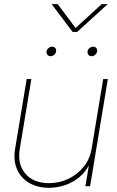

<svg xmlns="http://www.w3.org/2000/svg" viewBox="-20 -896 562 924"><path d="M215.8 7.8Q160.2 7.8 120.1 -15.9Q80.1 -39.6 61.8 -81.8Q43.5 -124 52.7 -179.7L108.4 -515.6H130.9L75.2 -179.7Q63 -105.5 102.3 -60.1Q141.6 -14.6 215.8 -14.6Q266.6 -14.6 310.3 -35.9Q354 -57.1 383.5 -94.5Q413.1 -131.8 420.9 -179.7L476.6 -515.6H499L413.6 0H391.1L407.7 -99.6Q377.4 -45.9 325.4 -19Q273.4 7.8 215.8 7.8ZM257.8 -876 343.8 -761.2 469.2 -876H497.6V-875.5L351.1 -742.2H329.6L229 -875.5V-876ZM223.1 -625.5Q213.9 -625.5 208.3 -632.3Q202.6 -639.2 204.1 -648.4Q205.6 -658.2 213.6 -664.8Q221.7 -671.4 231 -671.4Q240.7 -671.4 246.1 -664.8Q251.5 -658.2 250 -648.4Q248.5 -639.2 240.7 -632.3Q232.9 -625.5 223.1 -625.5ZM420.4 -625.5Q411.1 -625.5 405.5 -632.3Q399.9 -639.2 401.4 -648.4Q402.8 -658.2 410.9 -664.8Q418.9 -671.4 428.2 -671.4Q438 -671.4 443.4 -664.8Q448.7 -658.2 447.3 -648.4Q445.8 -639.2 438 -632.3Q430.2 -625.5 420.4 -625.5Z"/></svg>

Font: Inter Display Thin
Style: Italic
Weight: 100
Italic angle: -9.39999°
Designer: Rasmus Andersson
Foundry: rsms
Version: Version 4.000;git-a52131595